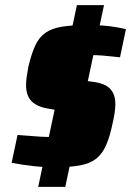

<svg xmlns="http://www.w3.org/2000/svg" viewBox="-20 -716 508 744"><path d="M192 -68Q172 -68 151 -69Q130 -70 108.5 -72.5Q87 -75 66.5 -78Q46 -81 25 -85L48 -193Q66 -192 88 -190Q110 -188 135 -186.5Q160 -185 183 -185Q220 -185 238.5 -188Q257 -191 265 -201.5Q273 -212 278 -233Q280 -242 281 -249Q282 -256 282 -260Q282 -272 274 -275.5Q266 -279 247 -282L173 -294Q125 -301 103 -323Q81 -345 81 -386Q81 -401 83.5 -419Q86 -437 90 -458Q102 -508 116.5 -539.5Q131 -571 155.5 -588.5Q180 -606 220 -612.5Q260 -619 320 -619Q351 -619 378 -617Q405 -615 428.5 -611Q452 -607 468 -603L445 -494Q423 -496 400.5 -498.5Q378 -501 356.5 -502Q335 -503 317 -503Q284 -503 266.5 -500Q249 -497 241.5 -487.5Q234 -478 230 -458Q228 -449 227 -442Q226 -435 226 -431Q226 -420 233 -416.5Q240 -413 258 -410L340 -399Q371 -395 389.5 -385Q408 -375 417.5 -357Q427 -339 427 -313Q427 -299 424.5 -281Q422 -263 417 -241Q406 -187 391 -153Q376 -119 352 -100.5Q328 -82 289.5 -75Q251 -68 192 -68ZM128 8 278 -696H383L233 8Z"/></svg>

Font: Saira SemiCondensed
Style: Bold Italic
Weight: 700
Width: 4
Italic angle: -12°
Designer: Hector Gatti with collaboration of the Omnibus-Type team
Foundry: Omnibus-Type
Version: Version 1.101